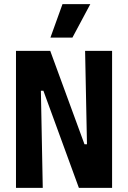

<svg xmlns="http://www.w3.org/2000/svg" viewBox="-20 -905 617 925"><path d="M57 0V-660H222L387 -210H399L390 -660H520V0H360L189 -468H177L186 0ZM329 -724H223L281 -885H415Z"/></svg>

Font: Bricolage Grotesque Condensed
Style: Bold
Weight: 700
Width: 3
Designer: Mathieu Triay
Foundry: Atelier Triay
Version: Version 1.001;gftools[0.9.33.dev8+g029e19f]